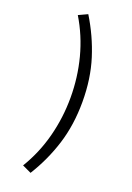

<svg xmlns="http://www.w3.org/2000/svg" viewBox="-170 -794 711 1032"><g transform="rotate(20 186.0 -278.0)"><path d="M95.7 151.9Q153.8 56.2 182.4 -53.5Q210.9 -163.1 210.9 -277.8Q210.9 -393.1 182.4 -502.4Q153.8 -611.8 95.7 -708L147 -731.9Q209 -630.9 243.9 -520.5Q278.8 -410.2 278.8 -277.8Q278.8 -146 243.9 -34.9Q209 76.2 147 175.8Z"/></g></svg>

Font: Pyidaungsu ZawDecode
Style: Regular
Weight: 400
Designer: Sun Tun
Foundry: Your Own Font Foundry
Version: Version 2.50